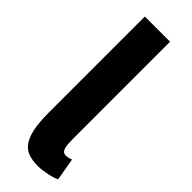

<svg xmlns="http://www.w3.org/2000/svg" viewBox="-257 -784 817 817"><g transform="rotate(45 151.5 -376.0)"><path d="M211.4 -179.2Q211.4 -161.6 212.4 -147.7Q213.4 -133.8 216.3 -124.5Q219.2 -115.2 224.9 -110.4Q230.5 -105.5 240.2 -105.5Q249.5 -105.5 256.8 -107.7Q264.2 -109.9 271 -112.3L288.6 -11.2Q281.7 -7.3 269.8 -3.4Q257.8 0.5 243.7 3.4Q229.5 6.3 214.8 8.3Q200.2 10.3 188 10.3Q156.7 10.3 132.8 2.7Q108.9 -4.9 92.5 -26.4Q76.2 -47.9 67.9 -85.9Q59.6 -124 59.6 -185.1V-761.7H211.4Z"/></g></svg>

Font: Ufes Sans ExtraBold
Style: Regular
Weight: 800
Designer: Ricardo Esteves & Filipe Motta
Foundry: ProDesignUfes - Ricardo Esteves, Filipe Motta (This is a derivative work, based on Roboto family, by Christian Robertson
Version: Version 2.0